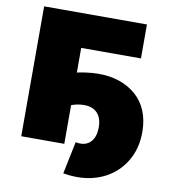

<svg xmlns="http://www.w3.org/2000/svg" viewBox="-93 -778 895 1019"><g transform="rotate(10 355.0 -269.0)"><path d="M62 0V-700H616V-517H243L294 -568V0ZM316 155 352 -19Q384 -12 408 -21.5Q432 -31 445.5 -55.5Q459 -80 459 -117Q459 -146 450.5 -167.5Q442 -189 425.5 -202Q409 -215 386.5 -219Q364 -223 335.5 -219Q307 -215 275 -201L268 -378Q342 -397 406.5 -397.5Q471 -398 523 -380Q575 -362 613 -328Q651 -294 671 -245Q691 -196 691 -133Q691 -58 662.5 1.5Q634 61 583 100.5Q532 140 464 154.5Q396 169 316 155Z"/></g></svg>

Font: MOST Montserrat Black
Style: Regular
Weight: 900
Designer: Julieta Ulanovsky
Foundry: Julieta Ulanovsky
Version: Version 8.000;March 11, 2024;FontCreator 15.0.0.2926 64-bit